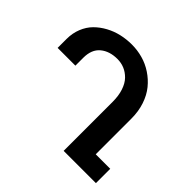

<svg xmlns="http://www.w3.org/2000/svg" viewBox="-166 -904 1101 1101"><g transform="rotate(45 384.5 -354.0)"><path d="M620.1 -405.8V-116.2H737.8V0H476.1V-397Q476.1 -446.8 463.4 -484.9Q450.7 -522.9 428.5 -545.7Q406.2 -568.4 379.4 -579.6Q352.5 -590.8 321.8 -590.8Q258.3 -590.8 218.3 -557.6Q178.2 -524.4 178.2 -457V-393.1H34.2V-465.8Q34.2 -512.7 50.3 -552.7Q66.4 -592.8 94.2 -620.8Q122.1 -648.9 158.9 -668.9Q195.8 -689 237.1 -698.5Q278.3 -708 321.8 -708Q367.2 -708 410.2 -696Q453.1 -684.1 491.2 -658.9Q529.3 -633.8 558.1 -598.4Q586.9 -563 603.5 -513.4Q620.1 -463.9 620.1 -405.8Z"/></g></svg>

Font: LT Superior
Style: Bold
Weight: 400
Designer: Daniel Lyons
Foundry: LyonsType
Version: Version 1.000